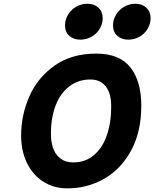

<svg xmlns="http://www.w3.org/2000/svg" viewBox="-20 -1015 841 1047"><path d="M586.4 -434.6Q586.4 -506.3 556.6 -543.9Q526.9 -581.5 472.7 -581.5Q408.2 -581.5 359.6 -545.4Q311 -509.3 284.4 -442.4Q257.8 -375.5 257.8 -286.1Q257.8 -210 290 -169.7Q322.3 -129.4 379.4 -129.4Q444.3 -129.4 491 -168Q537.6 -206.5 562 -275.6Q586.4 -344.7 586.4 -434.6ZM347.2 12.2Q272.9 12.2 215.6 -24.7Q158.2 -61.5 126.7 -127Q95.2 -192.4 95.2 -275.9Q95.2 -386.7 140.1 -489.3Q185.1 -591.8 277.6 -657.2Q370.1 -722.7 504.4 -722.7Q632.3 -722.7 691.4 -647Q750.5 -571.3 750.5 -438.5Q750.5 -297.4 695.6 -195.3Q640.6 -93.3 548.6 -40.5Q456.5 12.2 347.2 12.2ZM679.7 -798.8Q642.6 -798.8 619.4 -820.1Q596.2 -841.3 596.2 -876Q596.2 -907.7 613 -935.1Q629.9 -962.4 657.7 -978.5Q685.5 -994.6 717.8 -994.6Q754.9 -994.6 778.1 -972.9Q801.3 -951.2 801.3 -917Q801.3 -885.3 785.2 -858.2Q769 -831.1 741.2 -814.9Q713.4 -798.8 679.7 -798.8ZM418 -798.8Q380.9 -798.8 357.7 -819.8Q334.5 -840.8 334.5 -876Q334.5 -908.2 351.3 -935.5Q368.2 -962.9 396.2 -978.8Q424.3 -994.6 456.5 -994.6Q493.7 -994.6 516.8 -972.9Q540 -951.2 540 -917Q540 -885.3 523.9 -858.2Q507.8 -831.1 479.7 -814.9Q451.7 -798.8 418 -798.8Z"/></svg>

Font: Lesson One Extra
Style: Italic
Weight: 800
Italic angle: -14°
Designer: But Ko, Victor Gaultney, Annie Olsen, Julie Remington, Don Collingsworth, Eric Hays, Becca Hirsbrunner
Version: Version 1.100